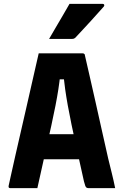

<svg xmlns="http://www.w3.org/2000/svg" viewBox="-20 -977 640 997"><path d="M149 -280H301Q318 -280 334.5 -280Q351 -280 367 -280L404 -289L435 -150H158Q155 -150 152.5 -151.5Q150 -153 148.5 -155.5Q147 -158 147 -161ZM174 0Q140 0 104 0Q68 0 33 0Q31 0 28.5 -1Q26 -2 25 -5Q24 -8 25 -13Q29 -31 38 -72Q47 -113 59.5 -168Q72 -223 86.5 -286Q101 -349 115.5 -412.5Q130 -476 143 -533.5Q156 -591 166 -634.5Q176 -678 181 -700Q244 -700 300 -700Q356 -700 409 -700Q413 -700 415.5 -698.5Q418 -697 419.5 -695Q421 -693 421 -689Q433 -636 447 -575.5Q461 -515 476 -447.5Q491 -380 507.5 -306.5Q524 -233 542 -153Q551 -116 560.5 -78Q570 -40 578 0Q542 0 507.5 0Q473 0 441 0Q435 0 430.5 -2Q426 -4 423 -11.5Q420 -19 416 -35Q395 -129 379 -201.5Q363 -274 351.5 -329.5Q340 -385 332 -429.5Q324 -474 318.5 -513Q313 -552 309 -590L341 -565H261L293 -590Q289 -552 283 -513Q277 -474 268 -428Q259 -382 246 -322.5Q233 -263 215 -184Q197 -105 174 0ZM341 -957Q383 -957 407.5 -957Q432 -957 455 -957Q478 -957 513 -957Q519 -957 521 -952.5Q523 -948 519 -943Q500 -922 484.5 -904.5Q469 -887 453 -869.5Q437 -852 417.5 -831Q398 -810 371 -781Q369 -779 365 -777Q361 -775 355 -775Q324 -775 304.5 -775Q285 -775 269.5 -775Q254 -775 235 -775Q253 -806 270.5 -836Q288 -866 306 -896.5Q324 -927 341 -957Z"/></svg>

Font: Recursive Monospace ExtraBold
Style: Regular
Weight: 800
Version: Version 1.047